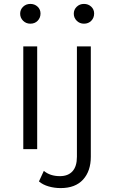

<svg xmlns="http://www.w3.org/2000/svg" viewBox="-20 -762 584 981"><path d="M99 0V-525H170V0ZM135 -641Q113 -641 98 -656Q83 -671 83 -692Q83 -713 98 -727.5Q113 -742 135 -742Q157 -742 172 -728Q187 -714 187 -693Q187 -671 172.5 -656Q158 -641 135 -641ZM290 199Q258 199 228.5 190.5Q199 182 179 165L204 111Q236 138 286 138Q328 138 350.5 113Q373 88 373 39V-525H444V39Q444 112 404.5 155.5Q365 199 290 199ZM409 -641Q387 -641 372 -656Q357 -671 357 -692Q357 -713 372 -727.5Q387 -742 409 -742Q431 -742 446 -728Q461 -714 461 -693Q461 -671 446.5 -656Q432 -641 409 -641Z"/></svg>

Font: Montserrat Thin
Style: Regular
Weight: 400
Version: Version 9.000